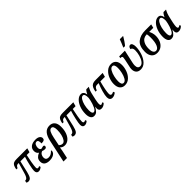

<svg xmlns="http://www.w3.org/2000/svg" viewBox="325 -2410 4264 4264"><g transform="rotate(-45 2457.0 -278.0)"><path d="M308 -76Q308 -123 334 -239Q360 -355 387 -439H244L181 -164Q159 -73 132 -34Q105 5 52 5Q25 5 2 -13L13 -60Q37 -60 54.5 -69.5Q72 -79 88 -107.5Q104 -136 120 -191L191 -439H166Q139 -439 120.5 -422Q102 -405 93 -376H52Q64 -442 82 -475.5Q100 -509 132 -522.5Q164 -536 222 -536H556L530 -439H442Q424 -365 405.5 -255Q387 -145 387 -100Q387 -56 419 -56Q436 -56 462 -71L474 -35Q448 -13 425.5 -2.5Q403 8 375 8Q343 8 325.5 -13.5Q308 -35 308 -76Z M549 -123Q549 -186 582 -223Q615 -260 670 -281L671 -283Q647 -296 632 -324Q617 -352 617 -387Q617 -462 670.5 -503.5Q724 -545 820 -545Q888 -545 924.5 -518.5Q961 -492 961 -451Q961 -420 937.5 -404Q914 -388 857 -388Q862 -496 807 -496Q767 -496 747.5 -459.5Q728 -423 728 -378Q728 -348 740 -329.5Q752 -311 775 -306Q784 -308 804 -314.5Q824 -321 839 -321Q855 -321 863.5 -313Q872 -305 872 -291Q872 -269 859 -256Q846 -243 821 -243Q803 -243 781.5 -248Q760 -253 749 -259Q710 -248 687.5 -214.5Q665 -181 665 -136Q665 -95 687.5 -75Q710 -55 752 -55Q796 -55 830 -76Q864 -97 895 -131Q898 -129 900.5 -122Q903 -115 903 -106Q903 -78 881.5 -51Q860 -24 818 -7Q776 10 719 10Q635 10 592 -24.5Q549 -59 549 -123Z M1031 -293Q1058 -419 1113.5 -482.5Q1169 -546 1260 -546Q1339 -546 1383 -494.5Q1427 -443 1427 -342Q1427 -236 1396 -156Q1365 -76 1312.5 -33Q1260 10 1197 10Q1159 10 1133 -2Q1107 -14 1083 -37Q1079 -4 1069 49L1028 240H917ZM1317 -356Q1317 -414 1301.5 -447Q1286 -480 1254 -480Q1211 -480 1184.5 -429.5Q1158 -379 1139 -283L1100 -91Q1139 -52 1184 -52Q1223 -52 1253.5 -95Q1284 -138 1300.5 -208Q1317 -278 1317 -356Z M1754 -76Q1754 -123 1780 -239Q1806 -355 1833 -439H1690L1627 -164Q1605 -73 1578 -34Q1551 5 1498 5Q1471 5 1448 -13L1459 -60Q1483 -60 1500.5 -69.5Q1518 -79 1534 -107.5Q1550 -136 1566 -191L1637 -439H1612Q1585 -439 1566.5 -422Q1548 -405 1539 -376H1498Q1510 -442 1528 -475.5Q1546 -509 1578 -522.5Q1610 -536 1668 -536H2002L1976 -439H1888Q1870 -365 1851.5 -255Q1833 -145 1833 -100Q1833 -56 1865 -56Q1882 -56 1908 -71L1920 -35Q1894 -13 1871.5 -2.5Q1849 8 1821 8Q1789 8 1771.5 -13.5Q1754 -35 1754 -76Z M2009 -158Q2009 -263 2042 -352Q2075 -441 2129.5 -493.5Q2184 -546 2246 -546Q2288 -546 2312.5 -518Q2337 -490 2343 -442H2346Q2363 -476 2377 -497.5Q2391 -519 2410 -536H2489Q2462 -488 2447 -445.5Q2432 -403 2419 -341L2393 -226Q2377 -144 2377 -112Q2377 -88 2384 -73Q2391 -58 2404 -58Q2423 -58 2452 -82L2470 -51Q2417 8 2349 8Q2272 8 2272 -73Q2272 -93 2277 -118H2273Q2238 -55 2204 -23Q2170 9 2117 9Q2064 9 2036.5 -35.5Q2009 -80 2009 -158ZM2298 -289 2312 -362Q2315 -493 2257 -493Q2220 -493 2188.5 -445Q2157 -397 2138 -320.5Q2119 -244 2119 -163Q2119 -58 2167 -58Q2211 -58 2246 -134.5Q2281 -211 2298 -289Z M2606 -88Q2606 -147 2634.5 -247.5Q2663 -348 2701 -439H2643Q2583 -439 2558 -354H2517Q2529 -423 2550 -462.5Q2571 -502 2606.5 -519Q2642 -536 2699 -536H2924L2898 -439H2754Q2692 -202 2692 -111Q2692 -57 2733 -57Q2759 -57 2791 -77L2807 -40Q2751 10 2688 10Q2649 10 2627.5 -15.5Q2606 -41 2606 -88Z M2923 -184Q2923 -265 2955 -349Q2987 -433 3049 -489.5Q3111 -546 3196 -546Q3266 -546 3309.5 -498Q3353 -450 3353 -353Q3353 -274 3322 -189.5Q3291 -105 3230 -47.5Q3169 10 3082 10Q3009 10 2966 -39.5Q2923 -89 2923 -184ZM3242 -376Q3242 -490 3180 -490Q3137 -490 3104 -435Q3071 -380 3053 -302Q3035 -224 3035 -160Q3035 -48 3097 -48Q3142 -48 3175 -103Q3208 -158 3225 -236Q3242 -314 3242 -376Z M3434 -139Q3434 -162 3437.5 -184Q3441 -206 3451 -246L3481 -387Q3491 -431 3491 -453Q3491 -475 3480 -482.5Q3469 -490 3447 -490H3433L3443 -536H3622L3554 -229Q3544 -183 3544 -150Q3544 -50 3620 -50Q3670 -50 3709 -101.5Q3748 -153 3769.5 -230.5Q3791 -308 3791 -381Q3791 -422 3776 -445Q3761 -468 3734 -473Q3739 -507 3755 -526.5Q3771 -546 3797 -546Q3827 -546 3843 -513.5Q3859 -481 3859 -428Q3859 -332 3826.5 -230Q3794 -128 3730.5 -59Q3667 10 3580 10Q3507 10 3470.5 -30Q3434 -70 3434 -139ZM3650 -618Q3667 -656 3688.5 -708.5Q3710 -761 3722 -796H3824L3820 -784Q3801 -749 3764 -694.5Q3727 -640 3697 -606H3648Z M3918 -202Q3918 -384 4012.5 -460Q4107 -536 4260 -536H4448L4427 -449H4298Q4315 -420 4328.5 -376.5Q4342 -333 4342 -283Q4342 -199 4312.5 -132.5Q4283 -66 4228 -28Q4173 10 4099 10Q4012 10 3965 -47.5Q3918 -105 3918 -202ZM4234 -340Q4234 -407 4224 -449H4213Q4167 -449 4125 -425Q4083 -401 4054.5 -342Q4026 -283 4026 -183Q4026 -118 4048.5 -81Q4071 -44 4110 -44Q4167 -44 4200.5 -120.5Q4234 -197 4234 -340Z M4434 -158Q4434 -263 4467 -352Q4500 -441 4554.5 -493.5Q4609 -546 4671 -546Q4713 -546 4737.5 -518Q4762 -490 4768 -442H4771Q4788 -476 4802 -497.5Q4816 -519 4835 -536H4914Q4887 -488 4872 -445.5Q4857 -403 4844 -341L4818 -226Q4802 -144 4802 -112Q4802 -88 4809 -73Q4816 -58 4829 -58Q4848 -58 4877 -82L4895 -51Q4842 8 4774 8Q4697 8 4697 -73Q4697 -93 4702 -118H4698Q4663 -55 4629 -23Q4595 9 4542 9Q4489 9 4461.5 -35.5Q4434 -80 4434 -158ZM4723 -289 4737 -362Q4740 -493 4682 -493Q4645 -493 4613.5 -445Q4582 -397 4563 -320.5Q4544 -244 4544 -163Q4544 -58 4592 -58Q4636 -58 4671 -134.5Q4706 -211 4723 -289Z"/></g></svg>

Font: Noto Serif CondSemiBold
Style: Italic
Weight: 600
Width: 3
Italic angle: -12°
Designer: Monotype Design Team
Foundry: Monotype Imaging Inc.
Version: Version 1.001